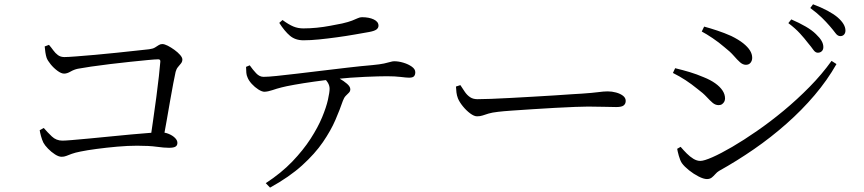

<svg xmlns="http://www.w3.org/2000/svg" viewBox="-20 -819 4020 893"><path d="M187.9 -603 207.8 -610.4Q218.1 -598.6 227.8 -585Q237.4 -571.5 249.7 -562.5Q262.1 -553.6 279.3 -553.6Q294.7 -553.6 333.3 -556.6Q372 -559.6 422 -563.9Q472.1 -568.3 522.8 -573.7Q573.5 -579.1 614.4 -583.5Q655.3 -587.9 673.5 -589.9Q691.2 -592.1 701 -598.2Q710.9 -604.2 718.3 -609.2Q725.8 -614.1 734.6 -614.1Q744.9 -614.1 760.2 -606.4Q775.4 -598.6 791.3 -587.1Q807.1 -575.6 817.7 -563.5Q828.2 -551.4 828.2 -542.4Q828.2 -531.9 821.8 -524.1Q815.5 -516.2 808 -507.4Q800.4 -498.5 796.8 -484.8Q792.7 -466.1 785.9 -431.2Q779 -396.3 771.3 -350.8Q763.6 -305.3 754.8 -256Q746.1 -206.7 737.3 -159.3H677.6Q684.2 -205.2 692.1 -259.5Q700 -313.8 707.1 -367.4Q714.1 -421 719 -464.5Q723.9 -508 725.7 -532.2Q726.7 -543.1 716.1 -543.1Q703.1 -543.1 667.9 -539.8Q632.7 -536.5 586.4 -531.6Q540.1 -526.7 491.6 -520.9Q443 -515.1 403.2 -509.2Q363.3 -503.3 342.4 -499.3Q324.5 -495.6 308.1 -486.1Q291.7 -476.6 278.2 -476.6Q264.9 -476.6 247.1 -489.8Q229.2 -503.1 215.4 -520.2Q201.5 -537.4 196.9 -549.9Q193.5 -559.6 191 -575.7Q188.5 -591.7 187.9 -603ZM164.6 -213.5 183.5 -223.8Q200.6 -203.9 221.1 -184.4Q241.6 -164.9 270.5 -164.9Q282 -164.9 314.9 -167.6Q347.9 -170.4 394.4 -174.7Q441 -179 492.1 -184.2Q543.3 -189.4 590.7 -193.7Q638.1 -198 674 -200.7Q709.9 -203.5 724.1 -203.5Q746.2 -203.9 764.4 -196.4Q782.6 -188.9 793.8 -177.7Q805.1 -166.6 805.1 -154.4Q805.1 -142.5 796.3 -137.1Q787.6 -131.6 766.3 -131.6Q743.6 -131.6 708.8 -136.4Q673.9 -141.3 617.6 -141.3Q575.3 -141.3 525.2 -136.9Q475 -132.4 429.8 -126.4Q384.6 -120.4 354.7 -114.2Q328.4 -109 313.4 -103.4Q298.4 -97.8 288.3 -93.8Q278.2 -89.8 266.7 -89.8Q253.2 -89.8 235.8 -100.9Q218.4 -112.1 203.4 -127.6Q188.3 -143.1 181.7 -155.6Q175.5 -168.5 170.6 -186.3Q165.8 -204.2 164.6 -213.5Z M1124.4 -508 1141.5 -515.2Q1155.6 -495 1171.3 -478.3Q1187 -461.6 1205.7 -461.6Q1226.5 -461.6 1266.8 -465.8Q1307.2 -470 1360.7 -476.3Q1414.2 -482.6 1474.5 -489.9Q1534.8 -497.2 1595.7 -504.3Q1656.6 -511.5 1711.7 -516.2Q1747.1 -519.5 1766.3 -523.7Q1785.5 -527.9 1795.6 -531Q1805.7 -534.1 1813.4 -534.1Q1834.1 -534.1 1856.5 -527.3Q1878.9 -520.6 1895.2 -509.1Q1911.5 -497.6 1911.5 -483.1Q1911.5 -471 1905.6 -464.4Q1899.7 -457.7 1883 -457.7Q1871.1 -457.7 1844 -461.1Q1816.8 -464.4 1780.1 -464.4Q1744.4 -464.4 1678.5 -461.6Q1612.5 -458.8 1538.4 -451.2Q1492.5 -446.6 1441.4 -439.4Q1390.2 -432.2 1349 -424.8Q1307.7 -417.4 1289.7 -412.5Q1266.8 -406.7 1246.9 -399.8Q1227 -393 1209.9 -392.2Q1198.8 -392.2 1181.9 -402.7Q1165.1 -413.3 1150.7 -429.1Q1136.4 -445 1131.2 -459.1Q1126.7 -468.7 1125.7 -480.4Q1124.7 -492.2 1124.4 -508ZM1236 53.6 1216.1 32.9Q1288.3 -14.3 1339.4 -67.5Q1390.4 -120.8 1424.7 -173.9Q1458.9 -227 1478.2 -273.6Q1497.5 -320.2 1505.3 -355.2Q1513 -390.2 1513 -406.1Q1513 -421.1 1504.6 -434.8Q1496.3 -448.6 1475.7 -466.5L1519.2 -475.2Q1537 -466.2 1557.9 -454.4Q1578.8 -442.5 1594.1 -429.3Q1609.3 -416 1609.3 -403.8Q1609.3 -394.5 1602.9 -388Q1596.5 -381.6 1588.3 -373.4Q1580.2 -365.1 1574.7 -350.2Q1561.4 -310.9 1540.1 -261.4Q1518.8 -211.9 1481.9 -158Q1445 -104.1 1385.4 -50Q1325.9 4.1 1236 53.6ZM1697 -670.2Q1668.6 -665.3 1629.7 -658.4Q1590.7 -651.5 1548.1 -645.7Q1505.5 -639.8 1465.1 -635.7Q1424.6 -631.6 1391.3 -631.6Q1353.5 -631.6 1328.6 -652.7Q1303.8 -673.7 1278.9 -712.6L1294 -725.9Q1322.9 -704.7 1344.4 -695.8Q1365.9 -686.9 1390.9 -686.9Q1421.4 -686.9 1453.5 -690.1Q1485.5 -693.3 1515.8 -699.1Q1546.2 -704.8 1571.3 -709.8Q1601.4 -716.8 1617.6 -723.2Q1633.9 -729.6 1643.9 -734.3Q1653.9 -739 1663.6 -739Q1696.5 -739 1718.5 -728.5Q1740.4 -718 1740.4 -699.6Q1740.4 -688.9 1730.7 -681.7Q1721 -674.6 1697 -670.2Z M2121.2 -423.1Q2131.9 -406.1 2142.4 -391.1Q2152.8 -376.1 2166.6 -366.9Q2180.3 -357.7 2200.6 -357.7Q2223.3 -357.7 2264.2 -359.2Q2305.1 -360.7 2355.8 -363.5Q2406.6 -366.3 2459.4 -369.3Q2512.2 -372.3 2559.7 -375.3Q2607.3 -378.3 2641 -380.8Q2674.6 -383.3 2686.1 -383.5Q2736.1 -386.9 2762 -390.4Q2787.8 -394 2806.6 -394Q2826 -394 2845.5 -388.7Q2864.9 -383.4 2877.5 -373.7Q2890.2 -363.9 2890.2 -349.8Q2890.2 -336.4 2880.9 -328.8Q2871.7 -321.1 2846.2 -321.1Q2819.9 -321.1 2790.6 -322.2Q2761.2 -323.3 2715.3 -323.3Q2696.6 -323.3 2655.6 -321.8Q2614.5 -320.3 2562.4 -317.4Q2510.2 -314.5 2457.9 -311.1Q2405.5 -307.7 2362.1 -304.7Q2318.7 -301.7 2296.5 -298.9Q2268.3 -295.7 2252.2 -290.8Q2236 -285.8 2224.6 -281.9Q2213.3 -278 2198.6 -278Q2185.1 -278 2166.6 -291.7Q2148.2 -305.5 2132.6 -324.9Q2117 -344.2 2110 -361.1Q2104.5 -375.4 2103 -388.7Q2101.4 -402.1 2100.7 -416.5Z M3737.6 -619.5Q3722.2 -639.9 3700.6 -663.5Q3679 -687.1 3646.6 -711.5L3660.3 -728.8Q3698 -712.6 3727.3 -695.5Q3756.6 -678.5 3774.5 -660.8Q3793.5 -642.8 3801.4 -628.5Q3809.4 -614.3 3809.4 -600Q3809.4 -587.8 3802.1 -580.8Q3794.7 -573.8 3783.6 -573.8Q3772.2 -573.8 3762.7 -587.4Q3753.3 -600.9 3737.6 -619.5ZM3839.3 -697.7Q3822.6 -717.1 3802.5 -736.8Q3782.4 -756.6 3748.7 -781.8L3761.4 -799.1Q3799.7 -784.8 3828.5 -769.3Q3857.3 -753.8 3875.6 -738.4Q3912.2 -706.7 3912.2 -677Q3912.2 -665.3 3905.6 -658.1Q3899.1 -651 3888.2 -651Q3876.1 -651 3865.9 -664.8Q3855.7 -678.7 3839.3 -697.7ZM3243.9 -672.4 3255 -695.3Q3282.8 -687.9 3315.8 -676.9Q3348.9 -666 3381.1 -651.6Q3415.3 -634.8 3436.5 -617.9Q3457.6 -601 3468.1 -584.3Q3478.5 -567.6 3478.5 -550Q3478.5 -537 3470.9 -527.3Q3463.3 -517.6 3449.3 -517.6Q3435.3 -517.6 3422.2 -529.1Q3409.2 -540.6 3392.5 -559.9Q3375.7 -579.2 3348.7 -600.2Q3323.3 -622.1 3294.2 -641.7Q3265.2 -661.2 3243.9 -672.4ZM3847.6 -535.8 3870.5 -521Q3827.6 -445.6 3768.4 -376Q3709.3 -306.4 3637.6 -243.2Q3566 -179.9 3486.5 -125Q3407 -70.1 3324.4 -24.1Q3314.9 -18.4 3306.9 -9.1Q3298.9 0.1 3290.2 7Q3281.4 13.8 3267.9 13.8Q3252.6 13.8 3229.1 1.8Q3205.7 -10.2 3184.4 -27.2Q3163.2 -44.2 3151.7 -59.9Q3143.2 -72.6 3137.2 -94.4Q3131.2 -116.1 3129.6 -126.9L3145.6 -136.1Q3159.3 -120 3174.2 -105.1Q3189.1 -90.2 3205.1 -80.4Q3221.2 -70.6 3237.4 -70.6Q3254.3 -70.6 3293.3 -87.7Q3332.4 -104.9 3385.6 -135.9Q3438.9 -167 3500.5 -209.7Q3562.2 -252.3 3625.1 -304.4Q3687.9 -356.5 3745.3 -414.9Q3802.7 -473.2 3847.6 -535.8ZM3109.8 -479.7 3120.2 -501.8Q3158.2 -492.6 3189 -483.3Q3219.9 -474 3253.4 -459.7Q3284.5 -447.3 3306.5 -431.6Q3328.5 -415.9 3340.3 -398.2Q3352.2 -380.5 3352.2 -360.9Q3352.2 -353.2 3348.7 -346.3Q3345.1 -339.4 3338.6 -334.7Q3332.1 -330 3322.5 -330Q3307.2 -330 3294.5 -340.8Q3281.8 -351.7 3266.1 -368.7Q3250.4 -385.8 3224.2 -405.2Q3195.9 -428.2 3168.7 -446Q3141.5 -463.8 3109.8 -479.7Z"/></svg>

Font: Early Summer Mincho VF
Style: Regular
Weight: 250
Designer: GuiWonder
Version: Version 1.002